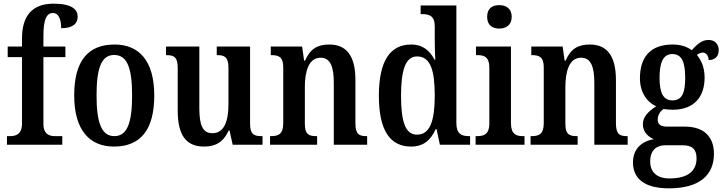

<svg xmlns="http://www.w3.org/2000/svg" viewBox="-20 -790 3948 1048"><path d="M18 0H320V-47H281C251 -47 217 -55 217 -115V-478H337V-536H217V-594C217 -679 232 -719 269 -719C305 -719 314 -673 314 -636C378 -636 404 -662 404 -699C404 -737 374 -770 272 -770C155 -770 100 -702 100 -580V-536H22V-478H100V-115C100 -55 64 -47 35 -47H18Z M602 10C747 10 822 -81 822 -269C822 -457 740 -547 605 -547C460 -547 385 -457 385 -269C385 -81 468 10 602 10ZM604 -47C533 -47 507 -123 507 -269C507 -415 532 -490 603 -490C676 -490 701 -415 701 -269C701 -123 676 -47 604 -47Z M1094 10C1152 10 1197 -10 1228 -77H1233L1250 0H1413V-47H1407C1372 -47 1345 -53 1345 -112V-536H1163V-489H1166C1201 -489 1227 -482 1227 -421V-221C1227 -126 1202 -63 1140 -63C1084 -63 1068 -110 1068 -202V-536H886V-489H889C930 -489 950 -478 950 -420V-187C950 -50 997 10 1094 10Z M1454 0H1711V-47H1706C1668 -47 1644 -55 1644 -113V-315C1644 -398 1664 -475 1730 -475C1784 -475 1802 -424 1802 -338V0H1984V-47H1980C1941 -47 1920 -56 1920 -118V-353C1920 -488 1869 -547 1778 -547C1714 -547 1674 -525 1645 -459H1640L1629 -536H1458V-489H1462C1500 -489 1526 -480 1526 -423V-117C1526 -56 1498 -47 1459 -47H1454Z M2224 10C2292 10 2332 -26 2358 -85H2363L2381 0H2546V-47H2539C2499 -47 2471 -59 2471 -119V-760H2276V-713H2283C2321 -713 2353 -705 2353 -647V-575C2353 -539 2354 -497 2356 -464H2352C2327 -512 2289 -547 2224 -547C2111 -547 2048 -460 2048 -267C2048 -75 2111 10 2224 10ZM2256 -55C2193 -55 2169 -125 2169 -267C2169 -406 2193 -482 2256 -482C2330 -482 2353 -406 2353 -268C2353 -132 2328 -55 2256 -55Z M2705 -634C2742 -634 2773 -653 2773 -698C2773 -744 2742 -762 2705 -762C2667 -762 2639 -744 2639 -698C2639 -653 2667 -634 2705 -634ZM2576 0H2843V-47H2833C2797 -47 2769 -58 2769 -118V-536H2578V-489H2589C2623 -489 2651 -478 2651 -422V-116C2651 -58 2622 -47 2586 -47H2576Z M2876 0H3133V-47H3128C3090 -47 3066 -55 3066 -113V-315C3066 -398 3086 -475 3152 -475C3206 -475 3224 -424 3224 -338V0H3406V-47H3402C3363 -47 3342 -56 3342 -118V-353C3342 -488 3291 -547 3200 -547C3136 -547 3096 -525 3067 -459H3062L3051 -536H2880V-489H2884C2922 -489 2948 -480 2948 -423V-117C2948 -56 2920 -47 2881 -47H2876Z M3632 238C3798 238 3877 166 3877 49C3877 -37 3829 -99 3717 -99H3619C3588 -99 3570 -110 3570 -137C3570 -164 3586 -185 3602 -195C3613 -193 3639 -191 3652 -191C3771 -191 3826 -264 3826 -366C3826 -424 3807 -462 3784 -490C3793 -497 3804 -503 3817 -503C3833 -503 3848 -486 3848 -462C3888 -462 3903 -488 3903 -517C3903 -547 3884 -572 3847 -572C3806 -572 3778 -540 3756 -516C3730 -535 3696 -547 3652 -547C3530 -547 3473 -479 3473 -362C3473 -289 3509 -233 3562 -210C3520 -183 3489 -153 3489 -112C3489 -67 3520 -43 3549 -30C3484 -20 3435 22 3435 96C3435 187 3500 238 3632 238ZM3650 -242C3599 -242 3580 -286 3580 -364C3580 -446 3598 -495 3650 -495C3703 -495 3720 -448 3720 -365C3720 -285 3704 -242 3650 -242ZM3634 184C3564 184 3529 148 3529 92C3529 21 3573 3 3611 3H3707C3756 3 3782 23 3782 74C3782 139 3740 184 3634 184Z"/></svg>

Font: Noto Serif Armenian Condensed SemiBold
Style: Regular
Weight: 600
Width: 3
Designer: Monotype Design Team
Foundry: Monotype Imaging Inc.
Version: Version 2.008